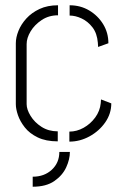

<svg xmlns="http://www.w3.org/2000/svg" viewBox="-20 -536 472 728"><path d="M104 172V134Q148 134 176.5 107.5Q205 81 205 40H245Q245 68 231 98.5Q217 129 186 150.5Q155 172 104 172ZM199 0Q154 0 123 -15Q92 -30 74 -53Q56 -76 48 -99.5Q40 -123 40 -141V-372Q40 -394 50 -419Q60 -444 80 -466Q100 -488 130 -502Q160 -516 200 -516V-478Q165 -478 138 -460Q111 -442 96 -417Q81 -392 81 -369V-141Q81 -121 96 -96.5Q111 -72 137.5 -55Q164 -38 199 -38ZM243 1V-37Q271 -37 297 -51.5Q323 -66 341 -90.5Q359 -115 362 -145L363 -159L402 -144Q402 -105 379 -72Q356 -39 319.5 -19Q283 1 243 1ZM352 -358 351 -374Q348 -410 330.5 -432.5Q313 -455 289.5 -466Q266 -477 244 -477V-516Q285 -516 318 -496.5Q351 -477 371 -444.5Q391 -412 391 -372Z"/></svg>

Font: Stick No Bills ExtraLight
Style: Regular
Weight: 200
Designer: Kosala Senevirathne, Siva Puranthara, Lasantha Premarathna, Tharique Azeez
Foundry: mooniak
Version: Version 2.000